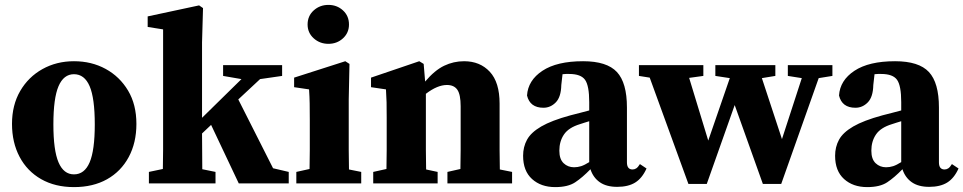

<svg xmlns="http://www.w3.org/2000/svg" viewBox="-20 -749 3934 784"><path d="M282 15Q205 15 148 -17.5Q91 -50 60 -108.5Q29 -167 29 -243Q29 -320 62.5 -377.5Q96 -435 153.5 -467Q211 -499 282 -499Q354 -499 411.5 -467.5Q469 -436 503 -379Q537 -322 537 -243Q537 -166 505.5 -107.5Q474 -49 417 -17Q360 15 282 15ZM282 -37Q325 -37 346 -86Q367 -135 367 -241Q367 -348 346 -397Q325 -446 282 -446Q240 -446 219 -397Q198 -348 198 -241Q198 -135 219 -86Q240 -37 282 -37Z M588 0V-47L645 -59Q646 -96 646 -138Q646 -180 646 -210V-629L583 -639V-682L793 -727L809 -716L805 -576V-268L966 -426L891 -439V-483H1132V-439L1042 -426L953 -343L1095 -62L1159 -47V0H955L842 -239L805 -204Q805 -171 805.5 -131.5Q806 -92 806 -58L860 -47V0Z M1190 0V-47L1244 -59Q1245 -95 1245 -137Q1245 -179 1245 -210V-258Q1245 -299 1244.5 -326.5Q1244 -354 1242 -384L1181 -393V-432L1390 -499L1407 -488L1404 -343V-210Q1404 -179 1404 -136.5Q1404 -94 1405 -57L1455 -47V0ZM1321 -570Q1286 -570 1261 -592.5Q1236 -615 1236 -649Q1236 -684 1261 -706.5Q1286 -729 1321 -729Q1356 -729 1380.5 -706.5Q1405 -684 1405 -649Q1405 -615 1380.5 -592.5Q1356 -570 1321 -570Z M1504 0V-47L1558 -59Q1559 -95 1559 -137Q1559 -179 1559 -210V-268Q1559 -309 1558.5 -331.5Q1558 -354 1556 -384L1495 -393V-432L1692 -499L1710 -488L1716 -416Q1755 -462 1793.5 -480.5Q1832 -499 1875 -499Q1940 -499 1980 -456Q2020 -413 2020 -326V-210Q2020 -177 2020 -135.5Q2020 -94 2021 -57L2071 -47V0H1807V-47L1860 -59Q1861 -95 1861 -136.5Q1861 -178 1861 -210V-315Q1861 -363 1847.5 -382.5Q1834 -402 1805 -402Q1766 -402 1719 -366V-210Q1719 -179 1719 -136.5Q1719 -94 1720 -57L1767 -47V0Z M2500 14Q2456 14 2429 -5Q2402 -24 2391 -58Q2358 -24 2328.5 -4.5Q2299 15 2247 15Q2189 15 2152.5 -18Q2116 -51 2116 -113Q2116 -149 2132 -178.5Q2148 -208 2190 -232.5Q2232 -257 2309 -278Q2329 -283 2348 -288Q2367 -293 2386 -298V-332Q2386 -399 2369 -423Q2352 -447 2304 -447Q2297 -447 2291 -447Q2285 -447 2277 -446L2272 -402Q2271 -353 2249.5 -331Q2228 -309 2199 -309Q2144 -309 2132 -359Q2136 -421 2195 -460Q2254 -499 2361 -499Q2458 -499 2499 -455Q2540 -411 2540 -310V-86Q2540 -57 2563 -57Q2571 -57 2578 -61.5Q2585 -66 2593 -79L2620 -61Q2602 -21 2573.5 -3.5Q2545 14 2500 14ZM2264 -134Q2264 -99 2281.5 -82.5Q2299 -66 2324 -66Q2339 -66 2353 -70.5Q2367 -75 2386 -87V-254Q2376 -251 2366.5 -248Q2357 -245 2348 -242Q2302 -228 2283 -200Q2264 -172 2264 -134Z M3197 -439V-483H3379V-439L3323 -430L3170 2H3095L2980 -320L2866 2H2791L2633 -432L2589 -439V-483H2852V-439L2794 -431L2872 -175L2960 -430L2901 -439V-483H3146V-439L3091 -430L3173 -181L3254 -430Z M3774 14Q3730 14 3703 -5Q3676 -24 3665 -58Q3632 -24 3602.5 -4.5Q3573 15 3521 15Q3463 15 3426.5 -18Q3390 -51 3390 -113Q3390 -149 3406 -178.5Q3422 -208 3464 -232.5Q3506 -257 3583 -278Q3603 -283 3622 -288Q3641 -293 3660 -298V-332Q3660 -399 3643 -423Q3626 -447 3578 -447Q3571 -447 3565 -447Q3559 -447 3551 -446L3546 -402Q3545 -353 3523.5 -331Q3502 -309 3473 -309Q3418 -309 3406 -359Q3410 -421 3469 -460Q3528 -499 3635 -499Q3732 -499 3773 -455Q3814 -411 3814 -310V-86Q3814 -57 3837 -57Q3845 -57 3852 -61.5Q3859 -66 3867 -79L3894 -61Q3876 -21 3847.5 -3.5Q3819 14 3774 14ZM3538 -134Q3538 -99 3555.5 -82.5Q3573 -66 3598 -66Q3613 -66 3627 -70.5Q3641 -75 3660 -87V-254Q3650 -251 3640.5 -248Q3631 -245 3622 -242Q3576 -228 3557 -200Q3538 -172 3538 -134Z"/></svg>

Font: Source Serif 4
Style: Bold
Weight: 700
Designer: Frank Grießhammer
Foundry: Adobe
Version: Version 4.005;hotconv 1.1.0;makeotfexe 2.6.0